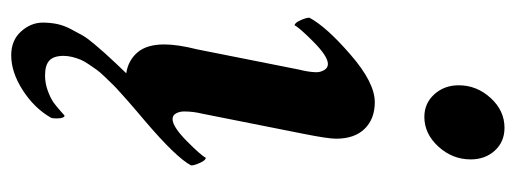

<svg xmlns="http://www.w3.org/2000/svg" viewBox="-310 -401 924 344"><g transform="rotate(90 152.0 -229.0)"><path d="M209 -670.9Q233.9 -670.9 249.8 -653.6Q265.6 -636.2 265.6 -610.4Q265.6 -577.6 242.7 -552.5Q219.7 -527.3 189.5 -527.3Q165 -527.3 148.9 -545.2Q132.8 -563 132.8 -588.9Q132.8 -621.1 155.5 -646Q178.2 -670.9 209 -670.9ZM276.4 -109.4Q262.2 -82.5 196.3 -26.4Q192.4 -22.9 179.9 -12.5Q167.5 -2 163.1 2Q158.7 5.9 147.5 15.9Q136.2 25.9 131.6 30.8Q127 35.6 117.9 44.9Q108.9 54.2 105 59.8Q101.1 65.4 95.2 74Q89.4 82.5 86.7 89.1Q84 95.7 82 103.8Q80.1 111.8 80.1 119.1Q80.1 136.7 88.4 144.5Q96.7 152.3 115.2 152.3Q129.4 152.3 143.1 147.2Q156.7 142.1 164.1 136.7Q171.4 131.3 179.2 124.3Q187 117.2 187.5 117.2Q191.9 118.7 192.1 129.4Q192.4 140.1 190.4 142.6Q173.3 171.9 141.4 192.4Q109.4 212.9 79.1 212.9Q52.2 212.9 36.4 195.3Q20.5 177.7 20.5 156.2Q20.5 143.6 22.9 131.3Q25.4 119.1 31.7 106.9Q38.1 94.7 43 85.9Q47.9 77.1 58.8 64.2Q69.8 51.3 75.2 45.2Q80.6 39.1 93.8 25.1Q106.9 11.2 111.3 6.8Q88.4 3.4 74 -13.2Q59.6 -29.8 59.6 -61.5Q59.6 -85 68.4 -120.1L104.5 -301.8Q109.4 -321.3 109.4 -334Q109.4 -341.3 105.5 -347.9Q101.6 -354.5 94.7 -354.5Q81.1 -354.5 55.4 -329.1Q29.8 -303.7 25.4 -294.9Q21 -294.9 16.4 -305.2Q11.7 -315.4 11.7 -321.3Q27.8 -351.6 77.9 -395Q127.9 -438.5 163.1 -438.5Q192.9 -438.5 210.7 -420.4Q228.5 -402.3 228.5 -369.1Q228.5 -354.5 219.7 -310.5L183.6 -128.9Q179.7 -113.3 179.7 -96.7Q179.7 -88.9 183.1 -82.5Q186.5 -76.2 193.4 -76.2Q207 -76.2 232.7 -101.6Q258.3 -127 262.7 -135.7Q267.1 -135.7 271.7 -125.5Q276.4 -115.2 276.4 -109.4Z"/></g></svg>

Font: Amiri
Style: Bold Slanted
Weight: 700
Italic angle: 9°
Designer: Khaled Hosny
Version: Version 000.107